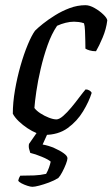

<svg xmlns="http://www.w3.org/2000/svg" viewBox="-20 -520 433 740"><path d="M151 0Q138.3 0 121 -7Q103.7 -14 85.8 -25.9Q67.9 -37.8 52.7 -52.2Q37.5 -66.6 29.4 -81.7Q29.4 -124.8 37.8 -173Q46.1 -221.2 59.1 -266.7Q72.1 -312.1 87 -347.8Q101.8 -383.5 115 -401.7Q125.6 -412.5 145.9 -428.7Q166.2 -444.9 192.5 -461.2Q218.8 -477.6 248.7 -488.8Q278.6 -500 309.6 -500Q325.1 -500 344.4 -489.1Q363.7 -478.2 378.1 -464.3Q392.5 -450.5 393.5 -441.5Q389.5 -408.1 375.6 -375.2Q361.8 -342.3 350 -322.5Q336.4 -322.5 325.5 -325.7Q314.7 -328.8 309.2 -332.6Q309.2 -342.5 308.8 -362.1Q308.5 -381.7 307.6 -401.5Q306.7 -421.3 303.7 -430.3Q293.5 -434 283.2 -435.2Q273 -436.4 265.2 -436.4Q250 -436.4 232.7 -432.1Q215.5 -427.8 200 -420.6Q179 -389.9 163.3 -345.7Q147.7 -301.5 136.8 -254.6Q125.8 -207.7 120 -167.3Q114.1 -126.9 112.6 -103.8Q120.5 -93.1 135.9 -83.1Q151.3 -73.1 168.3 -66.5Q185.4 -59.8 197.5 -59.8Q208.1 -59.8 223.6 -73.2Q239 -86.7 255 -106Q271 -125.2 285.5 -144.7Q300.1 -164.1 309.8 -175.4Q318.3 -175.4 324.9 -171.2Q331.4 -167.1 333.4 -162.1Q323 -128.6 300.2 -90.9Q277.5 -53.1 241 -26.5Q204.5 0 151 0ZM104.6 200Q97.9 200 85.5 196Q73.1 192 62.7 186.5Q52.3 181 50.3 176Q52.9 167.9 53.3 166.1Q53.8 164.2 58.1 157.1Q87.8 157.1 111.7 156.1Q135.7 155.1 157.7 150.1Q164.1 139.1 168.8 126.1Q173.4 113 175.4 103Q166.8 94.8 141.1 84.2Q115.4 73.5 96.7 69.3Q95.7 64.5 92.7 55.7Q89.7 46.8 91.7 34.8Q102.1 20.1 116.5 -0.9Q130.9 -22 143.2 -37H177.7L144.3 37Q167.3 41 189 50.5Q210.7 60 225.3 70.5Q240 81 240 90Q240 97 234 112.5Q228 128 219.8 143.4Q211.7 158.8 204.7 166Q188.7 176 168.5 183.5Q148.2 191 130.9 195.5Q113.6 200 104.6 200Z"/></svg>

Font: Texturina Medium
Style: Italic
Weight: 500
Italic angle: -11°
Designer: Guillermo Torres Carreño
Foundry: Omnibus-Type
Version: Version 1.002